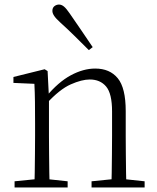

<svg xmlns="http://www.w3.org/2000/svg" viewBox="-20 -823 691 843"><path d="M44 0V-27L154 -38H174L277 -27V0ZM131 0Q132 -24 132.5 -64.5Q133 -105 133.5 -149Q134 -193 134 -226V-281Q134 -333 133.5 -375.5Q133 -418 131 -455L39 -459V-485L176 -519L189 -511L195 -393V-392V-226Q195 -193 195.5 -149Q196 -105 196.5 -64.5Q197 -24 198 0ZM382 0V-27L491 -38H512L615 -27V0ZM469 0Q470 -24 470.5 -64Q471 -104 471.5 -148Q472 -192 472 -226V-334Q472 -412 446 -443Q420 -474 374 -474Q339 -474 290.5 -452.5Q242 -431 184 -368L174 -398H182Q236 -463 291 -492.5Q346 -522 398 -522Q462 -522 497 -479.5Q532 -437 532 -335V-226Q532 -192 532.5 -148Q533 -104 533.5 -64Q534 -24 535 0ZM387 -616 370 -603Q338 -635 306.5 -666Q275 -697 246 -723Q226 -741 218 -753Q210 -765 210 -775Q210 -789 219 -796Q228 -803 239 -803Q250 -803 260.5 -794.5Q271 -786 286 -764Q309 -730 335.5 -692Q362 -654 387 -616Z"/></svg>

Font: Noto Serif SC ExtraLight
Style: Regular
Weight: 200
Designer: Ryoko NISHIZUKA 西塚涼子 (kana & ideographs); Frank Grießhammer (Latin, Greek & Cyrillic); Wenlong ZHANG 张文龙 (bopomofo); San
Foundry: Adobe
Version: Version 2.002-H1;hotconv 1.1.0;makeotfexe 2.6.0